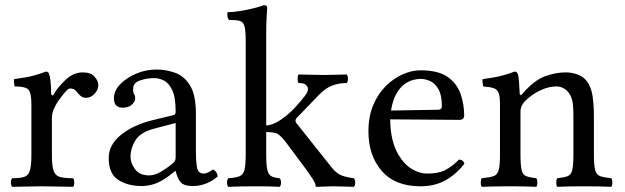

<svg xmlns="http://www.w3.org/2000/svg" viewBox="-20 -718 2409 740"><path d="M177 -358Q177 -354 180.5 -351Q184 -348 188 -356Q205 -385 234.5 -412Q264 -439 299 -439Q331 -439 345 -422Q359 -405 359 -391Q359 -372 344.5 -356.5Q330 -341 312 -341Q299 -341 290 -349Q281 -357 276 -364Q270 -372 263.5 -374.5Q257 -377 250 -377Q244 -377 235.5 -368Q227 -359 218.5 -347.5Q210 -336 204 -328Q195 -315 187.5 -298Q180 -281 180 -261V-122Q180 -81 186 -61.5Q192 -42 209.5 -36.5Q227 -31 262 -31Q266 -27 266 -14Q266 -2 262 2Q236 2 203.5 1Q171 0 141 0Q111 0 82 1Q53 2 27 2Q22 -3 22 -14Q22 -26 27 -31Q58 -31 74 -36.5Q90 -42 95.5 -61.5Q101 -81 101 -122V-317Q101 -361 89 -373Q77 -385 36 -385Q35 -390 34 -399.5Q33 -409 34 -413Q86 -420 111 -427Q136 -434 157 -442Q163 -442 165.5 -439.5Q168 -437 169 -434Q172 -426 174.5 -407Q177 -388 177 -358Z M493 -375Q493 -359 497 -355Q501 -351 501 -337Q501 -327 488.5 -315Q476 -303 453 -303Q419 -303 419 -339Q419 -368 443 -393Q467 -418 504.5 -434Q542 -450 583 -450Q620 -450 655 -437.5Q690 -425 712.5 -388.5Q735 -352 735 -281V-134Q735 -100 739 -74.5Q743 -49 765 -49Q774 -49 785 -55Q796 -61 801 -65Q810 -60 814 -53.5Q818 -47 819 -38Q803 -23 777.5 -12Q752 -1 723 -1Q686 -1 674 -18.5Q662 -36 657 -59H655L635 -43Q602 -18 576.5 -9.5Q551 -1 525 -1Q473 -1 436 -24.5Q399 -48 399 -109Q399 -160 446 -198Q493 -236 565 -254L651 -275Q653 -276 655 -279Q657 -282 657 -287Q657 -344 643.5 -371.5Q630 -399 611 -408Q592 -417 575 -417Q547 -417 520 -408Q493 -399 493 -375ZM657 -244 577 -223Q522 -209 502.5 -178Q483 -147 483 -113Q483 -90 500.5 -66Q518 -42 555 -42Q576 -42 600 -56Q624 -70 643 -86Q649 -91 653 -96.5Q657 -102 657 -112Z M927 -122V-559Q927 -599 922.5 -616Q918 -633 905.5 -637Q893 -641 870 -641H863Q856 -648 856 -663Q856 -665 856.5 -667.5Q857 -670 857 -671Q877 -671 905 -675.5Q933 -680 959 -686.5Q985 -693 997 -698Q1010 -698 1010 -688Q1010 -688 1008 -660Q1006 -632 1006 -583V-234Q1038 -237 1074 -265Q1094 -279 1115.5 -302Q1137 -325 1154 -347Q1158 -352 1162.5 -359.5Q1167 -367 1167 -375Q1167 -383 1159.5 -390.5Q1152 -398 1131 -398Q1127 -402 1127 -414Q1127 -427 1131 -431Q1148 -431 1174.5 -430Q1201 -429 1229 -429Q1256 -429 1277.5 -430Q1299 -431 1316 -431Q1321 -426 1321 -414Q1321 -403 1316 -398Q1286 -398 1260 -388Q1234 -378 1211 -354L1123 -263Q1119 -259 1119 -253Q1119 -246 1126 -239L1258 -73Q1278 -48 1298.5 -41Q1319 -34 1344 -31Q1349 -26 1349 -14Q1349 -3 1344 2Q1329 2 1307 1Q1285 0 1262 0Q1247 0 1231 1Q1215 2 1200 2Q1196 2 1196 -3Q1196 -11 1186 -27Q1176 -43 1154 -73L1081 -171Q1064 -193 1049 -203Q1034 -209 1006 -209V-122Q1006 -81 1010.5 -62.5Q1015 -44 1026.5 -38.5Q1038 -33 1058 -31Q1063 -26 1063 -14Q1063 -3 1058 2Q1041 1 1017 0.5Q993 0 967 0Q937 0 911 0.5Q885 1 860 2Q855 -3 855 -14Q855 -26 860 -31Q888 -33 902.5 -38.5Q917 -44 922 -62.5Q927 -81 927 -122Z M1600 0Q1503 0 1451.5 -59Q1400 -118 1400 -212Q1400 -269 1418.5 -313Q1437 -357 1467 -386.5Q1497 -416 1532 -431.5Q1567 -447 1600 -447Q1670 -447 1706 -421Q1742 -395 1755.5 -355Q1769 -315 1769 -273Q1769 -256 1750 -256L1484 -258Q1484 -215 1492.5 -180.5Q1501 -146 1516 -121Q1539 -83 1568.5 -66Q1598 -49 1625 -49Q1669 -49 1695 -62Q1721 -75 1749 -103Q1766 -102 1770 -87Q1740 -48 1698.5 -24Q1657 0 1600 0ZM1487 -292 1668 -295Q1683 -295 1683 -309Q1683 -351 1670 -374Q1657 -397 1638 -405.5Q1619 -414 1600 -414Q1591 -414 1575 -410.5Q1559 -407 1541.5 -395.5Q1524 -384 1509 -359Q1494 -334 1487 -292Z M1995 -358Q2039 -409 2080.5 -424Q2122 -439 2159 -439Q2185 -439 2207 -430.5Q2229 -422 2242 -405Q2259 -382 2264 -347Q2269 -312 2269 -271V-122Q2269 -81 2274 -62.5Q2279 -44 2293.5 -39Q2308 -34 2336 -31Q2340 -27 2340 -14Q2340 -2 2336 2Q2314 1 2287 0.5Q2260 0 2230 0Q2200 0 2175.5 0.5Q2151 1 2128 2Q2124 -2 2124 -14Q2124 -27 2128 -31Q2154 -34 2167.5 -39Q2181 -44 2185.5 -62.5Q2190 -81 2190 -122V-274Q2190 -297 2188 -316.5Q2186 -336 2178 -351Q2169 -368 2154.5 -376.5Q2140 -385 2125 -385Q2096 -385 2064 -370.5Q2032 -356 2003 -328Q1997 -321 1991.5 -311.5Q1986 -302 1986 -286V-122Q1986 -81 1990.5 -62.5Q1995 -44 2008.5 -39Q2022 -34 2047 -31Q2051 -27 2051 -14Q2051 -2 2047 2Q2025 1 2001 0.5Q1977 0 1947 0Q1917 0 1888.5 0.5Q1860 1 1837 2Q1833 -2 1833 -14Q1833 -27 1837 -31Q1867 -34 1882 -39Q1897 -44 1902 -62.5Q1907 -81 1907 -122V-317Q1907 -346 1902 -359.5Q1897 -373 1883 -378Q1869 -383 1842 -385Q1841 -390 1840 -399.5Q1839 -409 1840 -413Q1892 -420 1917 -427Q1942 -434 1963 -442Q1969 -442 1971.5 -439.5Q1974 -437 1975 -434Q1979 -426 1980.5 -402Q1982 -378 1983 -358Q1983 -351 1987 -352Q1991 -353 1995 -358Z"/></svg>

Font: Pochaevsk
Style: Regular
Weight: 400
Version: Version 1.210; ttfautohint (v1.8.4.7-5d5b)